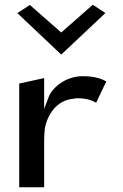

<svg xmlns="http://www.w3.org/2000/svg" viewBox="-20 -799 520 809"><path d="M428 -456C413 -464 385 -478 328 -478C257 -478 200 -430 185 -390L166 -340V-470L61 -447V-10H166V-201C166 -220 167 -240 169 -258V-259C180 -314 217 -377 290 -383C293 -384 300 -385 306 -385C347 -385 370 -375 385 -366ZM53 -744 238 -569 424 -744 371 -779 238 -662 106 -778Z"/></svg>

Font: Bluebird
Style: Li
Weight: 300
Designer: Jasper
Foundry: Cannot Into Space Fonts
Version: Version 0.98